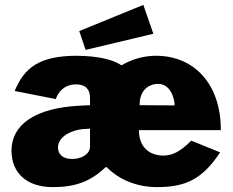

<svg xmlns="http://www.w3.org/2000/svg" viewBox="-20 -755 953 785"><path d="M566 -735 304 -628 330 -551 607 -617ZM548 -223H883C883 -415 771 -527 618 -527C568 -527 519 -513 477 -488C440 -512 382 -526 295 -527C139 -527 79 -477 40 -383L208 -350C226 -398 261 -410 291 -410C330 -410 348 -390 348 -354V-325L308 -323C121 -314 27 -244 27 -139C27 -51 86 10 196 10C286 10 349 -12 409 -69C412 -73 415 -73 419 -69C468 -20 540 10 622 10C736 10 806 -20 880 -132L762 -180C716 -134 684 -119 648 -119C592 -119 548 -152 548 -223ZM627 -412C676 -412 694 -354 694 -324L551 -325C550 -385 587 -412 627 -412ZM348 -229V-156C348 -124 312 -105 275 -105C237 -105 217 -124 217 -152C217 -200 280 -224 317 -227Z"/></svg>

Font: United Sans Black
Style: Regular
Weight: 900
Designer: Pablo Impallari, Rodrigo Fuenzalida (Modified by Dan O. Williams)
Version: Version 1.000;PS 001.000;hotconv 1.0.88;makeotf.lib2.5.64775